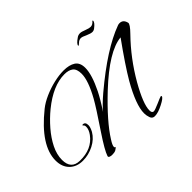

<svg xmlns="http://www.w3.org/2000/svg" viewBox="-159 -1026 1418 1418"><g transform="rotate(-45 550.5 -316.5)"><path d="M753 96Q728 96 719.5 72Q711 48 711 24Q711 -62 803 -223Q862 -324 985 -495Q852 -483 641 -285Q473 -126 402 -12Q378 25 378 41Q378 48 382.5 50Q387 52 387 52Q387 54 368 67Q354 75 333 75Q291 75 297 56Q311 12 390 -106Q493 -259 524 -315Q592 -437 592 -508Q592 -558 567.5 -577Q543 -596 499 -596Q380 -596 246 -487Q191 -442 144 -387.5Q97 -333 68 -275Q39 -217 39 -161Q39 -65 128 -63Q252 -60 315 -146Q339 -179 339 -208Q339 -225 328 -231Q327 -232 327 -234Q327 -238 333 -238Q359 -238 359 -204Q359 -183 342 -151Q314 -103 259 -75Q204 -47 145 -47Q80 -47 41 -86Q2 -125 2 -191Q2 -347 216 -519Q252 -548 304 -571Q356 -594 411.5 -607Q467 -620 514 -620Q573 -620 607.5 -597.5Q642 -575 642 -520Q642 -449 584 -332Q571 -306 551 -272Q531 -238 504 -197Q535 -236 605 -296Q731 -402 838 -470.5Q945 -539 1033 -571Q1042 -575 1053 -575Q1091 -575 1101 -532Q1106 -515 1053 -461Q928 -333 837 -175Q754 -29 754 37Q754 65 773 65Q785 65 833 44Q875 25 888 22Q893 24 893 27Q893 42 840 69Q788 96 753 96ZM866 -670Q858 -670 846 -673.5Q834 -677 818 -684Q788 -699 773 -699Q766 -699 757.5 -696Q749 -693 741 -685Q727 -671 721 -671Q720 -672 720 -673Q720 -690 761 -718Q775 -729 795 -729Q810 -729 840 -717Q855 -711 866 -708.5Q877 -706 884 -706Q906 -706 924 -729Q929 -729 929 -725Q929 -707 892 -679Q880 -670 866 -670Z"/></g></svg>

Font: Alex Brush
Style: Regular
Weight: 400
Designer: Robert E. Leuschke
Foundry: Robert E. Leuschke
Version: Version 1.111; ttfautohint (v1.8.4.7-5d5b)